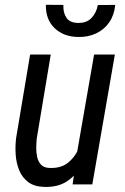

<svg xmlns="http://www.w3.org/2000/svg" viewBox="-20 -750 509 781"><path d="M293 -127 362.8 -528.3H447.3L355.5 0H275.4ZM324.7 -235.4 354 -236.3Q348.6 -193.4 337.4 -149.2Q326.2 -105 304.9 -68.4Q283.7 -31.7 248.5 -10Q213.4 11.7 160.6 10.3Q119.6 9.3 95.2 -9Q70.8 -27.3 58.6 -56.4Q46.4 -85.4 43.9 -119.9Q41.5 -154.3 45.4 -187.5L102.5 -528.3H186.5L129.4 -186Q127.9 -170.4 127.4 -150.4Q127 -130.4 131.1 -111.6Q135.3 -92.8 146.7 -80.3Q158.2 -67.9 180.2 -66.9Q229 -64.5 258.8 -89.8Q288.6 -115.2 304 -155Q319.3 -194.8 324.7 -235.4ZM377.9 -729.5 448.7 -730Q444.8 -689 424.6 -659.4Q404.3 -629.9 371.3 -614.3Q338.4 -598.6 297.4 -599.6Q238.3 -600.6 201.9 -635.7Q165.5 -670.9 166.5 -730.5L237.8 -730Q236.3 -698.7 250 -678Q263.7 -657.2 297.9 -656.7Q332.5 -656.2 352.3 -677Q372.1 -697.8 377.9 -729.5Z"/></svg>

Font: Roboto Condensed
Style: Italic
Weight: 400
Italic angle: -12°
Designer: Christian Robertson
Foundry: Google
Version: Version 3.0